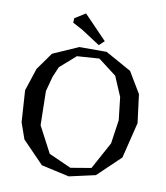

<svg xmlns="http://www.w3.org/2000/svg" viewBox="-99 -992 950 1098"><g transform="rotate(10 376.5 -443.5)"><path d="M465 -715 616 -631 689 -509 710 -344 659 -136 527 -10 375 24 213 -12 89 -140 56 -234 44 -418 87 -549 159 -650 307 -715ZM376 -26 495 -46 581 -204 601 -342 586 -474 537 -589 431 -670 302 -661 211 -581 185 -520 162 -434 166 -236 246 -84ZM444 -773 414 -745 303 -817 248 -846 249 -872 311 -911Z"/></g></svg>

Font: Alike Angular
Style: Regular
Weight: 400
Designer: Sveta Sebyakina
Foundry: Cyreal (www.cyreal.org)
Version: Version 1.300; ttfautohint (v1.8.4.7-5d5b)